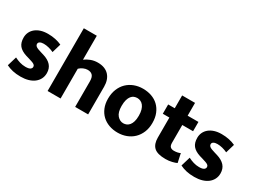

<svg xmlns="http://www.w3.org/2000/svg" viewBox="-47 -1299 2516 1895"><g transform="rotate(30 1211.5 -352.0)"><path d="M354 -357Q327 -370 297 -377.5Q267 -385 239 -385Q213 -385 197 -376Q181 -367 181 -351Q181 -334 196.5 -322.5Q212 -311 258 -298L288 -289Q348 -271 379 -236.5Q410 -202 410 -148Q410 -112 395 -82.5Q380 -53 352.5 -32Q325 -11 286.5 0Q248 11 201 11Q150 11 110.5 2Q71 -7 37 -24L69 -131Q98 -116 129.5 -106.5Q161 -97 194 -97Q232 -97 247.5 -108Q263 -119 263 -134Q263 -143 259.5 -149.5Q256 -156 247 -162Q238 -168 221.5 -173.5Q205 -179 179 -187L148 -196Q89 -215 62 -248.5Q35 -282 35 -339Q35 -372 48 -399.5Q61 -427 85.5 -447.5Q110 -468 145.5 -479.5Q181 -491 227 -491Q273 -491 312.5 -482.5Q352 -474 384 -459Z M652 0H504V-715H652V-442Q679 -463 716 -477Q753 -491 795 -491Q839 -491 871 -478Q903 -465 924 -441.5Q945 -418 955.5 -386Q966 -354 966 -315V0H818V-291Q818 -339 798.5 -359Q779 -379 744 -379Q720 -379 695 -368Q670 -357 652 -339Z M1558 -243Q1558 -184 1538.5 -137Q1519 -90 1485 -57Q1451 -24 1405 -6.5Q1359 11 1306 11Q1253 11 1207.5 -5.5Q1162 -22 1129 -53Q1096 -84 1077 -129.5Q1058 -175 1058 -233Q1058 -294 1077.5 -342Q1097 -390 1131 -423Q1165 -456 1211 -473.5Q1257 -491 1310 -491Q1363 -491 1408.5 -475Q1454 -459 1487 -427.5Q1520 -396 1539 -350Q1558 -304 1558 -243ZM1406 -238Q1406 -277 1398 -304.5Q1390 -332 1376 -349.5Q1362 -367 1344 -375Q1326 -383 1307 -383Q1288 -383 1270.5 -376Q1253 -369 1239.5 -352Q1226 -335 1218 -307.5Q1210 -280 1210 -238Q1210 -165 1240 -131Q1270 -97 1309 -97Q1328 -97 1345.5 -104.5Q1363 -112 1376.5 -128.5Q1390 -145 1398 -172Q1406 -199 1406 -238Z M1946 -374H1823V-171Q1823 -138 1837.5 -125Q1852 -112 1878 -112Q1898 -112 1918 -116Q1938 -120 1949 -127L1971 -26Q1954 -17 1919.5 -8.5Q1885 0 1846 0Q1753 0 1714.5 -36Q1676 -72 1676 -145V-374H1601V-480H1676V-626H1823V-480H1946Z M2333 -357Q2306 -370 2276 -377.5Q2246 -385 2218 -385Q2192 -385 2176 -376Q2160 -367 2160 -351Q2160 -334 2175.5 -322.5Q2191 -311 2237 -298L2267 -289Q2327 -271 2358 -236.5Q2389 -202 2389 -148Q2389 -112 2374 -82.5Q2359 -53 2331.5 -32Q2304 -11 2265.5 0Q2227 11 2180 11Q2129 11 2089.5 2Q2050 -7 2016 -24L2048 -131Q2077 -116 2108.5 -106.5Q2140 -97 2173 -97Q2211 -97 2226.5 -108Q2242 -119 2242 -134Q2242 -143 2238.5 -149.5Q2235 -156 2226 -162Q2217 -168 2200.5 -173.5Q2184 -179 2158 -187L2127 -196Q2068 -215 2041 -248.5Q2014 -282 2014 -339Q2014 -372 2027 -399.5Q2040 -427 2064.5 -447.5Q2089 -468 2124.5 -479.5Q2160 -491 2206 -491Q2252 -491 2291.5 -482.5Q2331 -474 2363 -459Z"/></g></svg>

Font: Ek Mukta ExtraBold
Style: Regular
Weight: 800
Designer: Girish Dalvi and Yashodeep Gholap
Foundry: Ek Type
Version: Version 2.538;PS 1.002;hotconv 16.6.51;makeotf.lib2.5.65220;